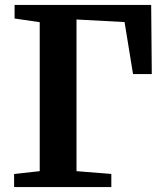

<svg xmlns="http://www.w3.org/2000/svg" viewBox="-20 -763 663 783"><path d="M37.5 0V-53.5L142 -65V-672.5L39.5 -687.5V-743H596.5L599 -461H522.5L488 -673L292 -683.5V-65L434 -53.5V0Z"/></svg>

Font: Merriweather 36pt
Style: Bold
Weight: 700
Designer: Eben Sorkin
Foundry: Eben Sorkin
Version: Version 2.100